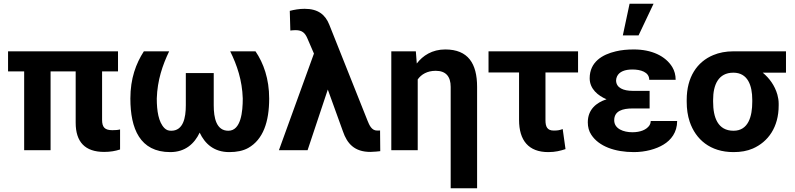

<svg xmlns="http://www.w3.org/2000/svg" viewBox="-20 -802 4244 1025"><path d="M23 -421H109V0H250V-421H384V-147C384 -44 434 9 536 9C570 9 596 4 621 -4V-111C610 -108 595 -107 580 -107C540 -107 525 -122 525 -162V-421H610V-528H23Z M676 -276C676 -115 727 10 889 10C969 10 1018 -35 1046 -94C1074 -34 1123 10 1204 10C1244 10 1278 3 1305 -12C1385 -57 1417 -152 1417 -276C1417 -381 1387 -465 1344 -528H1209C1245 -455 1273 -374 1276 -276C1276 -207 1267 -104 1199 -104C1135 -104 1121 -172 1121 -240V-412H972V-240C972 -172 958 -104 894 -104C879 -104 868 -108 858 -118C826 -150 817 -211 817 -276C820 -374 848 -455 883 -528H748C706 -463 676 -383 676 -276Z M1469 0H1622L1730 -324L1811 -100C1833 -36 1872 9 1957 9C1979 8 1997 7 2010 5L2009 -106C2007 -105 2005 -105 2002 -105H1993C1963 -105 1951 -136 1942 -158L1738 -670C1717 -723 1679 -755 1606 -755C1578 -755 1550 -750 1527 -744L1530 -639C1540 -640 1547 -641 1558 -641C1594 -641 1609 -625 1621 -597L1656 -516Z M2069 0H2210V-378C2229 -405 2261 -424 2306 -424C2360 -424 2386 -394 2386 -338V203H2527V-338C2527 -463 2479 -538 2357 -538C2287 -538 2237 -505 2205 -463L2200 -528H2069Z M2588 -415H2751V-162C2751 -52 2802 10 2907 10C2945 10 2971 3 2999 -6L2984 -113C2967 -107 2958 -105 2936 -105C2902 -105 2892 -125 2892 -160V-415H3066V-528H2588Z M3118 -149C3118 -124 3124 -101 3137 -82C3177 -21 3262 10 3364 10C3425 10 3483 -6 3522 -30C3562 -54 3595 -95 3595 -156H3454C3454 -148 3452 -141 3448 -134C3432 -109 3398 -96 3356 -96C3309 -96 3259 -114 3259 -160C3259 -210 3304 -223 3357 -223H3448V-317H3357C3310 -317 3269 -332 3269 -373C3269 -380 3271 -387 3274 -394C3286 -420 3317 -431 3356 -431C3399 -431 3446 -418 3446 -376H3587C3587 -401 3581 -424 3569 -444C3533 -503 3459 -538 3364 -538C3329 -538 3297 -535 3268 -528C3195 -511 3128 -471 3128 -384C3128 -327 3173 -291 3218 -272C3163 -254 3118 -217 3118 -149ZM3305 -613H3389L3469 -782H3341Z M3646 -259C3646 -220 3651 -185 3662 -152C3694 -58 3771 10 3896 10C3935 10 3969 4 3999 -9C4081 -45 4137 -123 4137 -239V-249C4137 -266 4134 -282 4130 -297C4116 -346 4087 -385 4052 -414H4176V-528H3895C3855 -528 3819 -521 3788 -508C3701 -472 3646 -390 3646 -269ZM3787 -259V-269C3787 -349 3815 -414 3895 -414C3972 -414 3996 -346 3996 -269V-259C3996 -180 3975 -104 3896 -104C3812 -104 3787 -175 3787 -259Z"/></svg>

Font: Asimov Pro
Style: Bd
Weight: 700
Designer: Google
Version: Version 2.000980; 2014